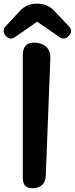

<svg xmlns="http://www.w3.org/2000/svg" viewBox="-32 -1025 410 1053"><path d="M93 -722Q93 -800 170 -790Q247 -780 244 -702L219 -62Q217 0 155 7Q93 13 93 -49ZM172 -906 51 -822Q22 -802 -1 -829Q-24 -857 0 -882L77 -965Q114 -1005 169 -1005H174Q228 -1005 265 -966L345 -882Q370 -857 346 -829Q322 -802 292 -823Z"/></svg>

Font: MaokenZhuyuanTi
Style: Regular
Weight: 400
Designer: Fontworks Inc & LongZhuTi team: ZERO子、时光羊、荆南、频凡、刘鹏、Little White Dog、帆影Magmeta、奈白不弍、白日月球、ChaoTawei、雨三（排名不分先后）
Version: Version 1.000; 20230222